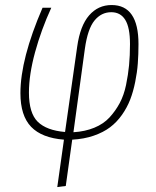

<svg xmlns="http://www.w3.org/2000/svg" viewBox="-20 -551 628 771"><path d="M428.2 -530.8Q536.1 -530.8 536.1 -374Q536.1 -332.5 533.4 -296.6Q530.8 -260.7 522.9 -221.9Q515.1 -183.1 502.9 -151.4Q490.7 -119.6 470 -90.1Q449.2 -60.5 422.1 -40Q395 -19.5 356.2 -6.1Q317.4 7.3 270 9.8L244.1 195.8L210 200.2L236.8 9.8Q147.9 2.9 105 -41.7Q62 -86.4 62 -176.8Q62 -314.5 150.9 -520H186Q145.5 -431.6 120.8 -341.3Q96.2 -251 96.2 -179.2Q96.2 -96.7 131.6 -62Q167 -27.3 241.2 -21L290 -363.8Q301.8 -447.8 337.9 -489.3Q374 -530.8 428.2 -530.8ZM426.8 -502Q386.7 -502 359.4 -468.5Q332 -435.1 320.8 -355L274.9 -20Q321.8 -22.9 358.6 -38.1Q395.5 -53.2 419.7 -79.3Q443.8 -105.5 460.7 -137Q477.5 -168.5 486.1 -209.5Q494.6 -250.5 498.3 -289.3Q502 -328.1 502 -374Q502 -440.9 482.9 -471.4Q463.9 -502 426.8 -502Z"/></svg>

Font: Fira Sans Compressed UltraLight
Style: Italic
Weight: 200
Width: 3
Italic angle: -8°
Designer: Carrois Corporate & Edenspiekermann AG
Foundry: Carrois Corporate GbR & Edenspiekermann AG
Version: Version 4.203;PS 004.203;hotconv 1.0.88;makeotf.lib2.5.64775